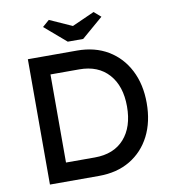

<svg xmlns="http://www.w3.org/2000/svg" viewBox="-95 -974 938 1056"><g transform="rotate(-10 374.0 -446.5)"><path d="M98 0V-700H372Q472 -700 545.5 -656Q619 -612 659.5 -533Q700 -454 700 -350Q700 -245 660 -166.5Q620 -88 546.5 -44Q473 0 372 0ZM367 -596H206V-104H367Q473 -104 531.5 -169.5Q590 -235 590 -350Q590 -464 531 -530Q472 -596 367 -596ZM331 -757 211 -860 249 -893 374 -837 499 -893 537 -860 417 -757Z"/></g></svg>

Font: Readex Pro
Style: Regular
Weight: 400
Designer: Bonnie Shaver-Troup, Thomas Jockin
Foundry: Lexend
Version: Version 1.204; ttfautohint (v1.8.4.7-5d5b)